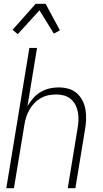

<svg xmlns="http://www.w3.org/2000/svg" viewBox="-20 -986 540 1006"><path d="M13 0 134 -735H174L124 -430Q137 -452 154 -471.5Q171 -491 193 -504Q215 -517 239 -522.5Q263 -528 287 -528Q314 -528 339 -521Q364 -514 382.5 -497.5Q401 -481 412.5 -458.5Q424 -436 428 -410.5Q432 -385 431 -358Q430 -331 425 -305L375 0H335L386 -311Q390 -332 391 -353.5Q392 -375 388.5 -396Q385 -417 376 -435Q367 -453 351.5 -466.5Q336 -480 316 -485.5Q296 -491 274 -491Q254 -491 234 -487Q214 -483 195 -472.5Q176 -462 160.5 -446Q145 -430 134.5 -411.5Q124 -393 117.5 -373Q111 -353 108 -333L53 0ZM73 -807 46 -830 167 -966H219L294 -827L262 -810L187 -932Z"/></svg>

Font: Iosevka Term Curly Extralight
Style: Italic
Weight: 200
Italic angle: -9°
Designer: Belleve Invis
Foundry: Belleve Invis
Version: Version 32.3.0